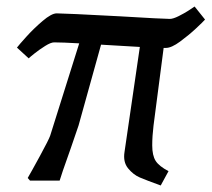

<svg xmlns="http://www.w3.org/2000/svg" viewBox="-20 -554 649 589"><path d="M134 -138 223 -421Q172 -424 146 -424Q136 -424 118.5 -413Q101 -402 86.5 -390.5Q72 -379 68 -375L32 -408Q38 -416 60.5 -441Q83 -466 110.5 -489.5Q138 -513 154 -513Q178 -513 347 -504Q481 -496 501 -496Q511 -496 528 -504.5Q545 -513 559 -522Q573 -531 577 -534L609 -494Q603 -487 581 -466.5Q559 -446 532.5 -426.5Q506 -407 489 -407H482L451 -169Q447 -136 447 -108Q447 -77 457.5 -60.5Q468 -44 497 -29L473 15Q429 -1 409 -9.5Q389 -18 373 -37.5Q357 -57 362 -88L409 -410L290 -417L221 -169L197 -99Q166 -12 163 0H72L65 -8Q75 -25 102.5 -75.5Q130 -126 134 -138Z"/></svg>

Font: Andada Pro Medium
Style: Italic
Weight: 500
Italic angle: -7°
Designer: Carolina Giovagnoli
Foundry: Huerta Tipografica
Version: Version 3.005; ttfautohint (v1.8.4)